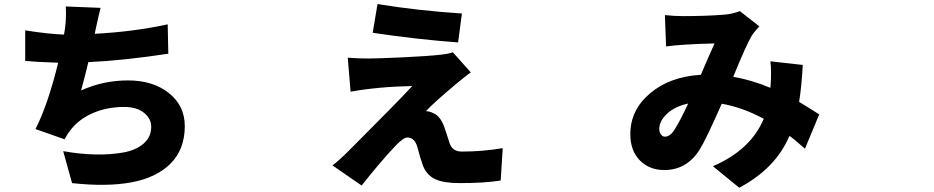

<svg xmlns="http://www.w3.org/2000/svg" viewBox="-20 -840 4540 933"><path d="M291 -671.9Q303.7 -735.4 299.8 -808.6L468.8 -801.8Q462.9 -781.2 443.4 -691.4L440.4 -675.8Q627.9 -685.5 794.9 -721.7L797.9 -579.1Q581.1 -545.9 409.2 -538.1Q395.5 -478.5 374 -400.4Q481.4 -449.2 601.6 -449.2Q723.6 -449.2 800.8 -387.7Q877.9 -326.2 877.9 -227.5Q877.9 -114.3 809.1 -45.4Q740.2 23.4 619.6 45.9Q499 68.4 330.1 49.8L287.1 -105.5Q369.1 -90.8 443.4 -89.4Q517.6 -87.9 579.6 -99.1Q641.6 -110.4 678.2 -142.6Q714.8 -174.8 714.8 -223.6Q714.8 -263.7 679.7 -292Q644.5 -320.3 583 -320.3Q499 -320.3 430.2 -290Q361.3 -259.8 320.3 -205.1Q306.6 -187.5 293.9 -163.1L152.3 -212.9Q211.9 -328.1 262.7 -535.2Q149.4 -539.1 102.5 -543.9V-692.4Q213.9 -674.8 291 -671.9Z M1814.5 -820.3Q2011.7 -788.1 2224.6 -774.4L2206.1 -633.8Q2006.8 -648.4 1791 -680.7ZM1983.4 -421.9Q1820.3 -418.9 1683.6 -394.5L1669.9 -559.6Q1716.8 -555.7 1771.5 -555.7Q1815.4 -555.7 1939.5 -561.5Q2063.5 -567.4 2121.1 -574.2Q2159.2 -578.1 2180.7 -585.9L2267.6 -488.3Q2250 -475.6 2226.6 -456.5Q2203.1 -437.5 2198.2 -433.6Q2082 -335.9 2049.8 -299.8Q2066.4 -299.8 2087.9 -289.1Q2120.1 -274.4 2138.7 -223.6Q2143.6 -210.9 2151.9 -184.1Q2160.2 -157.2 2164.1 -146.5Q2176.8 -103.5 2224.6 -103.5Q2325.2 -103.5 2422.9 -120.1L2413.1 37.1Q2336.9 49.8 2213.9 49.8Q2136.7 49.8 2095.2 30.8Q2053.7 11.7 2035.2 -35.2Q2021.5 -73.2 2007.8 -127Q1994.1 -171.9 1959 -171.9Q1940.4 -171.9 1900.4 -129.9Q1830.1 -55.7 1737.3 61.5L1595.7 -36.1Q1629.9 -62.5 1674.8 -107.4Q1918.9 -351.6 1983.4 -421.9Z M3210.9 -175.8Q3236.3 -175.8 3257.8 -210Q3285.2 -252.9 3324.2 -336.9Q3259.8 -323.2 3221.7 -287.6Q3183.6 -252 3183.6 -212.9Q3183.6 -197.3 3191.9 -186.5Q3200.2 -175.8 3210.9 -175.8ZM3452.1 -628.9Q3291 -625 3216.8 -614.3L3210.9 -766.6Q3257.8 -761.7 3297.9 -761.7Q3413.1 -761.7 3497.1 -768.6Q3538.1 -771.5 3575.2 -786.1L3669.9 -711.9Q3642.6 -682.6 3632.8 -666Q3606.4 -622.1 3543 -466.8Q3636.7 -450.2 3723.6 -413.1L3724.6 -423.8Q3729.5 -494.1 3723.6 -542L3880.9 -524.4Q3876 -426.8 3863.3 -344.7Q3886.7 -331.1 3960.9 -284.2L3891.6 -117.2Q3838.9 -164.1 3816.4 -179.7Q3749 -21.5 3572.3 72.3L3444.3 -32.2Q3627.9 -111.3 3691.4 -262.7Q3587.9 -318.4 3487.3 -335.9Q3409.2 -159.2 3378.9 -111.3Q3316.4 -13.7 3208 -13.7Q3135.7 -13.7 3089.4 -60.5Q3043 -107.4 3043 -188.5Q3043 -305.7 3139.2 -386.7Q3235.4 -467.8 3385.7 -476.6Q3391.6 -490.2 3416.5 -548.3Q3441.4 -606.4 3452.1 -628.9Z"/></svg>

Font: Bpmf Zihi Sans Heavy
Style: Heavy
Weight: 900
Foundry: But Ko
Version: Version 1.320